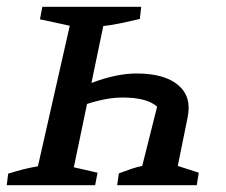

<svg xmlns="http://www.w3.org/2000/svg" viewBox="-23 -547 668 567"><path d="M-3 0 1 -34Q26 -42 46 -47Q66 -52 89 -56L183 -471L95 -490L102 -527H394L390 -491Q360 -484 334 -478.5Q308 -473 282 -470L247 -302Q321 -330 380 -330Q463 -330 503.5 -295.5Q544 -261 531 -200L502 -57L564 -37L558 0H323L328 -35Q349 -43 365.5 -48.5Q382 -54 397 -57L441 -232Q411 -259 339 -259Q292 -259 234 -240L195 -53L265 -37L258 0Z"/></svg>

Font: Piazzolla SC Medium
Style: Italic
Weight: 500
Italic angle: -11.3°
Designer: Juan Pablo del Peral
Foundry: Huerta Tipografica
Version: Version 1.330